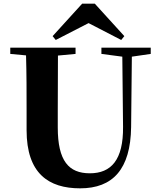

<svg xmlns="http://www.w3.org/2000/svg" viewBox="-20 -1007 869 1047"><path d="M497 -987H428L267 -810L284 -789L463 -881L641 -789L658 -810ZM533 -713 647 -698 651 -316C653 -135 586 -62 470 -62C355 -62 295 -129 295 -312V-406L296 -704L392 -713V-747H36V-713L122 -705C125 -605 125 -504 125 -406V-297C125 -61 245 20 417 20C595 20 692 -84 695 -314L699 -698L802 -713V-747H533Z"/></svg>

Font: Noto Serif CJK SC Black
Style: Regular
Weight: 900
Designer: Ryoko NISHIZUKA 西塚涼子 (kana & ideographs); Frank Grießhammer (Latin, Greek & Cyrillic); Wenlong ZHANG 张文龙 (bopomofo); San
Foundry: Adobe
Version: Version 2.001;hotconv 1.1.0;makeotfexe 2.6.0